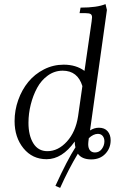

<svg xmlns="http://www.w3.org/2000/svg" viewBox="-20 -766 600 932"><path d="M50.8 -178.2Q50.8 -231 68.6 -280.8Q86.4 -330.6 117.4 -368.4Q148.4 -406.2 193.4 -429.2Q238.3 -452.1 289.1 -452.1Q349.1 -452.1 390.1 -421.9L424.8 -662.1Q426.8 -675.8 426.8 -682.1Q426.8 -693.4 419.9 -697.8Q413.1 -702.1 396 -702.1H366.2L371.1 -729Q451.2 -729 492.2 -746.1L499 -717.8L417 -132.8Q437.5 -146 460 -146Q487.8 -146 502.4 -128.9Q517.1 -111.8 517.1 -85Q517.1 -46.4 491.2 -19.3Q465.3 7.8 422.9 7.8Q377.4 7.8 357.9 -20Q312.5 55.7 272 146L249 136.2Q307.1 9.3 346.2 -50.8Q342.8 -62.5 342.8 -79.1Q281.7 6.8 206.1 6.8Q137.2 6.8 94 -46.1Q50.8 -99.1 50.8 -178.2ZM118.2 -169.9Q118.2 -108.4 141.8 -70.3Q165.5 -32.2 210 -32.2Q262.2 -32.2 304.7 -78.9Q347.2 -125.5 358.9 -201.2L379.9 -348.1Q356.9 -422.9 284.2 -422.9Q245.1 -422.9 212.6 -399.7Q180.2 -376.5 160.2 -339.4Q140.1 -302.2 129.2 -258.3Q118.2 -214.4 118.2 -169.9ZM408.2 -65.9Q408.2 -46.9 416.7 -36.4Q425.3 -25.9 440.9 -25.9Q461.9 -25.9 474.4 -43Q486.8 -60.1 486.8 -80.1Q486.8 -95.7 478.5 -106Q470.2 -116.2 455.1 -116.2Q433.6 -116.2 411.1 -95.2Q408.2 -73.7 408.2 -65.9Z"/></svg>

Font: Dihjauti S
Style: Italic
Weight: 400
Italic angle: -9°
Designer: T. Christopher White
Version: Version 3.0.0